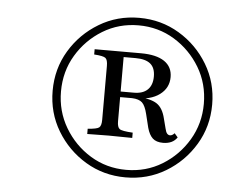

<svg xmlns="http://www.w3.org/2000/svg" viewBox="-41 -683 656 555"><g transform="rotate(5 287.0 -405.5)"><path d="M341.9 -174.2Q278.2 -174.2 225.8 -205.6Q173.4 -237.1 141.9 -289.5Q110.5 -341.9 110.5 -405.6Q110.5 -469.4 141.9 -521.8Q173.4 -574.2 225.8 -605.6Q278.2 -637.1 341.9 -637.1Q405.6 -637.1 458.1 -605.6Q510.5 -574.2 541.9 -521.8Q573.4 -469.4 573.4 -405.6Q573.4 -341.9 541.9 -289.5Q510.5 -237.1 458.1 -205.6Q405.6 -174.2 341.9 -174.2ZM341.9 -196Q399.2 -196 446 -224.6Q492.7 -253.2 521 -300.8Q549.2 -348.4 549.2 -405.6Q549.2 -463.7 521 -510.9Q492.7 -558.1 446 -586.7Q399.2 -615.3 341.9 -615.3Q284.7 -615.3 237.9 -586.7Q191.1 -558.1 162.9 -510.9Q134.7 -463.7 134.7 -405.6Q134.7 -348.4 162.9 -300.8Q191.1 -253.2 237.9 -224.6Q284.7 -196 341.9 -196ZM221 -289.5V-304.8Q247.6 -306.5 254 -311.7Q260.5 -316.9 260.5 -333.9V-490.3Q260.5 -508.1 254 -513.3Q247.6 -518.5 221 -520.2V-535.5Q229 -535.5 235.9 -535.5Q242.7 -535.5 252.8 -535.5Q262.9 -535.5 280.6 -535.5Q304.8 -535.5 325.8 -535.5Q346.8 -535.5 355.6 -535.5Q400 -535.5 423.4 -519.8Q446.8 -504 446.8 -474.2Q446.8 -442.7 421 -423.4Q395.2 -404 346.8 -404H287.1V-420.2H345.2Q371 -420.2 384.7 -433.5Q398.4 -446.8 398.4 -471.8Q398.4 -496.8 384.3 -508.5Q370.2 -520.2 341.1 -520.2H306.5V-333.9Q306.5 -316.9 313.3 -311.7Q320.2 -306.5 351.6 -304.8V-289.5Q330.6 -289.5 316.5 -289.9Q302.4 -290.3 283.1 -290.3Q263.7 -290.3 250.8 -289.9Q237.9 -289.5 221 -289.5ZM441.1 -283.1Q421.8 -283.1 411.3 -292.7Q400.8 -302.4 395.2 -322.6L385.5 -362.1Q379.8 -385.5 370.6 -394.4Q361.3 -403.2 341.1 -404L340.3 -411.3L354.8 -409.7Q394.4 -407.3 412.5 -395.6Q430.6 -383.9 437.9 -353.2L445.2 -325Q447.6 -314.5 451.2 -310.5Q454.8 -306.5 459.7 -306.5Q466.1 -306.5 472.6 -313.7L482.3 -302.4Q469.4 -283.1 441.1 -283.1Z"/></g></svg>

Font: Playfair 5pt SemiExpanded Light 12pt
Style: Italic
Weight: 300
Italic angle: -15.6°
Version: Version 2.000;gftools[0.9.28]